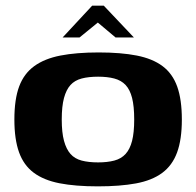

<svg xmlns="http://www.w3.org/2000/svg" viewBox="-20 -654 696 681"><path d="M327 7Q247 7 191 -4Q135 -15 99.5 -41.5Q64 -68 47.5 -114Q31 -160 31 -230Q31 -302 48 -347.5Q65 -393 101.5 -419.5Q138 -446 194.5 -457Q251 -468 330 -468Q409 -468 465 -457Q521 -446 556.5 -419.5Q592 -393 608.5 -347Q625 -301 625 -230Q625 -159 608 -113Q591 -67 555 -40.5Q519 -14 462.5 -3.5Q406 7 327 7ZM328 -78Q361 -78 385.5 -84.5Q410 -91 425.5 -108Q441 -125 448.5 -154.5Q456 -184 456 -230Q456 -277 448.5 -306.5Q441 -336 425.5 -352.5Q410 -369 385.5 -375.5Q361 -382 328 -382Q294 -382 269.5 -375.5Q245 -369 230 -352.5Q215 -336 207 -306.5Q199 -277 199 -230Q199 -184 207 -154.5Q215 -125 230 -108Q245 -91 269.5 -84.5Q294 -78 328 -78ZM202 -521 307 -634H348L455 -521H390L327 -574L262 -521Z"/></svg>

Font: r_Genos
Style: Bold
Weight: 700
Designer: Robert E. Leuschke
Foundry: Robert E. Leuschke
Version: Version 2.000;June 29, 2024;FontCreator 14.0.0.2814 32-bit